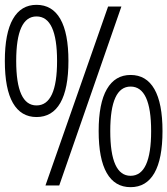

<svg xmlns="http://www.w3.org/2000/svg" viewBox="-72 -767 692 794"><path d="M79 -283Q15 -283 -18.5 -341Q-52 -399 -52 -515Q-52 -630 -18.5 -688.5Q15 -747 79 -747Q144 -747 177.5 -688.5Q211 -630 211 -515Q211 -400 177.5 -341.5Q144 -283 79 -283ZM79 -331Q164 -331 164 -515Q164 -699 79 -699Q-5 -699 -5 -515Q-5 -331 79 -331ZM468 7Q403 7 369.5 -51.5Q336 -110 336 -225Q336 -340 370 -398.5Q404 -457 468 -457Q533 -457 566.5 -398.5Q600 -340 600 -225Q600 -110 566.5 -51.5Q533 7 468 7ZM468 -40Q553 -40 553 -225Q553 -409 468 -409Q384 -409 384 -225Q384 -40 468 -40ZM375 -740H430L173 0H116Z"/></svg>

Font: Plata Sans Light
Style: Regular
Weight: 300
Designer: Pablo Impallari, Andres Torresi, & Cristiano Sobral
Foundry: Pablo Impallari, Andres Torresi, & Cristiano Sobral
Version: Version 1.00;December 28, 2019;FontCreator 12.0.0.2547 64-bi